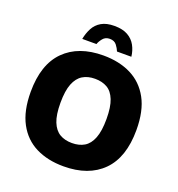

<svg xmlns="http://www.w3.org/2000/svg" viewBox="-154 -993 1048 1132"><g transform="rotate(20 370.0 -426.5)"><path d="M370 14Q271 14 196.5 -23Q122 -60 80.5 -137Q39 -214 39 -333Q39 -505 126.5 -593Q214 -681 370 -681Q469 -681 543.5 -644Q618 -607 660 -530.5Q702 -454 702 -334Q702 -162 614.5 -74Q527 14 370 14ZM370 -132Q415 -132 447 -151Q479 -170 496.5 -214.5Q514 -259 514 -335Q514 -410 496.5 -454Q479 -498 447 -516.5Q415 -535 370 -535Q325 -535 293 -515.5Q261 -496 243.5 -452Q226 -408 226 -332Q226 -257 243.5 -213.5Q261 -170 293 -151Q325 -132 370 -132ZM371 -867Q321 -867 289.5 -848.5Q258 -830 241.5 -798.5Q225 -767 218 -730H307Q313 -748 328.5 -767Q344 -786 371 -786Q400 -786 414.5 -767Q429 -748 436 -730H526Q522 -767 505 -798.5Q488 -830 455.5 -848.5Q423 -867 371 -867Z"/></g></svg>

Font: Maven Pro ExtraBold
Style: Regular
Weight: 800
Designer: Joe Prince
Foundry: Joe Prince
Version: Version 2.100